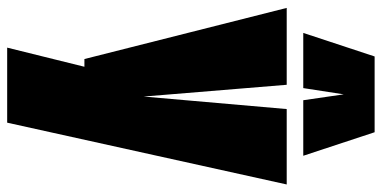

<svg xmlns="http://www.w3.org/2000/svg" viewBox="-278 -550 1039 522"><g transform="rotate(90 241.0 -289.5)"><path d="M110 210 162 0H141L2 -550H211L243 -161L277 -550H482L314 210ZM70 -595 134 -789H340L404 -595H253L237 -705L220 -595Z"/></g></svg>

Font: Georama Condensed Black
Style: Regular
Weight: 900
Width: 3
Designer: Jean-Baptiste Levee
Foundry: Production Type
Version: Version 1.000